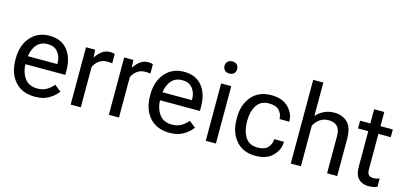

<svg xmlns="http://www.w3.org/2000/svg" viewBox="-66 -1198 3507 1661"><g transform="rotate(15 1687.5 -367.5)"><path d="M41.5 -249Q41.5 -132.8 105.2 -59.1Q168.9 14.6 288.6 14.6Q361.8 14.6 412.8 -17.1Q463.9 -48.8 488.3 -85.4L429.7 -131.8Q407.7 -102.5 372.6 -81.1Q337.4 -59.6 288.6 -59.6Q209.5 -59.6 171.9 -114.5Q134.3 -169.4 134.3 -249V-264.6Q134.3 -344.2 169.9 -399.2Q205.6 -454.1 277.8 -454.1Q337.4 -454.1 369.1 -415Q400.9 -376 400.9 -320.3V-308.6H97.2V-236.3H492.2V-273.4Q492.2 -390.6 435.5 -459.5Q378.9 -528.3 273.9 -528.3Q168.9 -528.3 105.2 -454.6Q41.5 -380.9 41.5 -264.6Z M603.5 0H694.3V-361.3Q709 -395.5 739.7 -418.5Q770.5 -441.4 814.5 -441.4Q827.1 -441.4 837.9 -440.4Q848.6 -439.5 858.4 -437.5V-521.5Q853.5 -523.4 841.8 -525.9Q830.1 -528.3 819.3 -528.3Q775.4 -528.3 743.7 -504.2Q711.9 -480 692.4 -447.8H689.5L685.5 -513.7H603.5Z M945.3 0H1036.1V-361.3Q1050.8 -395.5 1081.5 -418.5Q1112.3 -441.4 1156.2 -441.4Q1168.9 -441.4 1179.7 -440.4Q1190.4 -439.5 1200.2 -437.5V-521.5Q1195.3 -523.4 1183.6 -525.9Q1171.9 -528.3 1161.1 -528.3Q1117.2 -528.3 1085.4 -504.2Q1053.7 -480 1034.2 -447.8H1031.2L1027.3 -513.7H945.3Z M1247.1 -249Q1247.1 -132.8 1310.8 -59.1Q1374.5 14.6 1494.1 14.6Q1567.4 14.6 1618.4 -17.1Q1669.4 -48.8 1693.8 -85.4L1635.3 -131.8Q1613.3 -102.5 1578.1 -81.1Q1543 -59.6 1494.1 -59.6Q1415 -59.6 1377.4 -114.5Q1339.8 -169.4 1339.8 -249V-264.6Q1339.8 -344.2 1375.5 -399.2Q1411.1 -454.1 1483.4 -454.1Q1543 -454.1 1574.7 -415Q1606.4 -376 1606.4 -320.3V-308.6H1302.7V-236.3H1697.8V-273.4Q1697.8 -390.6 1641.1 -459.5Q1584.5 -528.3 1479.5 -528.3Q1374.5 -528.3 1310.8 -454.6Q1247.1 -380.9 1247.1 -264.6Z M1813.5 0H1904.3V-513.7H1813.5ZM1802.2 -668.9Q1802.2 -646 1816.9 -630.4Q1831.5 -614.7 1858.9 -614.7Q1886.2 -614.7 1900.9 -630.4Q1915.5 -646 1915.5 -668.9Q1915.5 -691.9 1900.9 -707.5Q1886.2 -723.1 1858.9 -723.1Q1831.5 -723.1 1816.9 -707.5Q1802.2 -691.9 1802.2 -668.9Z M2022.5 -249Q2022.5 -132.8 2085.7 -59.1Q2148.9 14.6 2259.8 14.6Q2362.3 14.6 2415.5 -40.8Q2468.8 -96.2 2468.8 -164.6V-167H2380.9V-164.6Q2380.9 -123 2352.1 -91.3Q2323.2 -59.6 2259.8 -59.6Q2185.5 -59.6 2150.4 -114.5Q2115.2 -169.4 2115.2 -249V-264.6Q2115.2 -344.2 2150.4 -399.2Q2185.5 -454.1 2259.8 -454.1Q2323.2 -454.1 2352.1 -422.4Q2380.9 -390.6 2380.9 -349.1V-346.7H2468.8V-349.1Q2468.8 -417.5 2415.5 -472.9Q2362.3 -528.3 2259.8 -528.3Q2148.9 -528.3 2085.7 -454.6Q2022.5 -380.9 2022.5 -264.6Z M2574.7 0H2665.5V-363.3Q2684.1 -400.4 2717.3 -423.8Q2750.5 -447.3 2793.9 -447.3Q2844.7 -447.3 2872.3 -420.7Q2899.9 -394 2899.9 -332.5V0H2990.7V-331.5Q2990.7 -435.1 2944.6 -479.2Q2898.4 -523.4 2826.7 -523.4Q2776.9 -523.4 2734.9 -503.4Q2692.9 -483.4 2665.5 -450.2V-750H2574.7Z M3058.1 -444.3H3351.1V-513.7H3058.1ZM3149.9 -127Q3149.9 -53.7 3183.3 -19.5Q3216.8 14.6 3272.9 14.6Q3297.4 14.6 3317.9 10.3Q3338.4 5.9 3351.1 0V-74.2Q3337.4 -69.3 3324.2 -66.4Q3311 -63.5 3297.4 -63.5Q3268.1 -63.5 3254.4 -78.1Q3240.7 -92.8 3240.7 -127V-640.6H3149.9V-486.3V-471.7Z"/></g></svg>

Font: Roboto Flex
Style: Regular
Weight: 400
Designer: Berlow after Robertson
Foundry: Google
Version: Version 3.200;gftools[0.9.32]